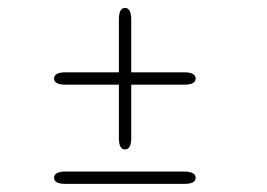

<svg xmlns="http://www.w3.org/2000/svg" viewBox="-20 -584 659 474"><path d="M113.5 -390Q113.5 -405.5 142 -405.5H434.5Q463 -405.5 463 -390Q463 -375 434.5 -375H142Q113.5 -375 113.5 -390ZM288.5 -215Q273.5 -215 273.5 -243.5V-535.5Q273.5 -564.5 288.5 -564.5Q304 -564.5 304 -535.5V-243.5Q304 -215 288.5 -215ZM113.5 -145Q113.5 -160.5 142 -160.5H434.5Q463 -160.5 463 -145Q463 -130 434.5 -130H142Q113.5 -130 113.5 -145Z"/></svg>

Font: Sono ExtraLight Monospace ExtraLight
Style: Regular
Weight: 250
Version: Version 2.112